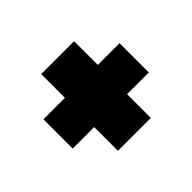

<svg xmlns="http://www.w3.org/2000/svg" viewBox="-85 -652 594 594"><g transform="rotate(-45 212.0 -355.0)"><path d="M284 -419V-523H140V-419H46V-291H140V-187H284V-291H379V-419Z"/></g></svg>

Font: Raleway
Style: ExtraBold
Weight: 800
Designer: Matt McInerney, Pablo Impallari, Rodrigo Fuenzalida
Foundry: Matt McInerney, Pablo Impallari, Rodrigo Fuenzalida
Version: Version 3.000